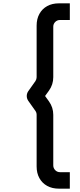

<svg xmlns="http://www.w3.org/2000/svg" viewBox="-20 -914 479 1148"><path d="M332 214Q292 214 262 197.5Q232 181 215.5 151Q199 121 199 81.5V-227.5Q199 -240.5 192 -250.5L148.5 -312Q140 -325 140 -340Q140 -355 148.5 -368L192 -429.5Q199 -440.5 199 -452.5V-761Q199 -800.5 215.5 -830.8Q232 -861 262 -877.5Q292 -894 332 -894H397.5V-794.5H339Q322 -794.5 310.2 -782.8Q298.5 -771 298.5 -754.5V-452.5Q298.5 -408.5 273 -372.5L249.5 -340L273 -307.5Q298.5 -271.5 298.5 -227.5V74.5Q298.5 91.5 310.2 103.5Q322 115.5 339 115.5H397.5V214Z"/></svg>

Font: Hauora SemiBold
Style: Regular
Weight: 600
Designer: Wayne Shih
Foundry: WCYS
Version: Version 1.001